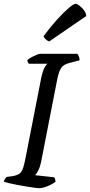

<svg xmlns="http://www.w3.org/2000/svg" viewBox="-30 -986 472 1006"><path d="M174 0Q167 0 149 -2.5Q131 -5 107 -9Q83 -13 59 -17.5Q35 -22 16.5 -26.5Q-2 -31 -10 -34Q-8 -42 -3.5 -49Q1 -56 5 -59L35 -63Q60 -67 72.5 -76.5Q85 -86 91.5 -107Q98 -128 105 -164L185 -573Q195 -620 205.5 -635.5Q216 -651 218 -652H121Q119 -655 116.5 -659Q114 -663 113 -671Q120 -678 134 -685.5Q148 -693 161.5 -698.5Q175 -704 180 -704H375Q379 -700 383 -690.5Q387 -681 387 -670L337 -657Q303 -649 290.5 -630Q278 -611 270 -571L185 -136Q180 -111 170.5 -93Q161 -75 154 -68L254 -57Q257 -53 259 -46Q261 -39 261 -34Q245 -21 219 -10.5Q193 0 174 0ZM228 -769Q218 -772 209 -780.5Q200 -789 198 -796Q235 -846 269.5 -884Q304 -922 330 -944Q356 -966 366 -966Q374 -966 387 -956Q400 -946 410.5 -931.5Q421 -917 422 -902Z"/></svg>

Font: Texturina Medium 12pt Medium
Style: Italic
Weight: 500
Italic angle: -11°
Version: Version 1.002